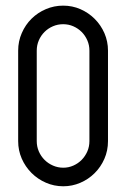

<svg xmlns="http://www.w3.org/2000/svg" viewBox="-20 -651 441 671"><path d="M43.5 -474.1Q43.5 -506.8 56.2 -535.6Q68.8 -564.5 90.3 -585.7Q111.8 -606.9 140.4 -619.1Q168.9 -631.3 200.7 -631.3Q232.9 -631.3 261.2 -618.9Q289.6 -606.4 311 -585Q332.5 -563.5 345 -534.9Q357.4 -506.3 357.4 -474.1V-157.7Q357.4 -124.5 344.7 -95.7Q332 -66.9 310.5 -45.7Q289.1 -24.4 260.7 -12.2Q232.4 0 201.2 0Q168.9 0 140.4 -12.5Q111.8 -24.9 90.1 -46.6Q68.4 -68.4 55.9 -96.9Q43.5 -125.5 43.5 -157.7ZM292.5 -474.1Q292.5 -493.2 285.2 -510Q277.8 -526.9 265.4 -539.3Q252.9 -551.8 236.3 -559.1Q219.7 -566.4 200.7 -566.4Q181.6 -566.4 164.8 -559.1Q147.9 -551.8 135.5 -539.3Q123 -526.9 115.7 -510Q108.4 -493.2 108.4 -474.1V-157.7Q108.4 -138.7 115.7 -121.8Q123 -105 135.7 -92.3Q148.4 -79.6 165.3 -72.3Q182.1 -64.9 201.2 -64.9Q219.7 -64.9 236.3 -72.3Q252.9 -79.6 265.4 -92.3Q277.8 -105 285.2 -121.8Q292.5 -138.7 292.5 -157.7Z"/></svg>

Font: Fibel Vienna LRS
Style: Regular
Weight: 400
Designer: Peter Wiegel
Foundry: Peter Wioegel
Version: Version 000.000